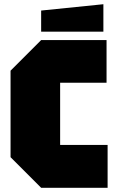

<svg xmlns="http://www.w3.org/2000/svg" viewBox="-20 -890 553 910"><path d="M30 -145V-555L175 -700H485V-498H265V-203H490V0H175ZM175 -740V-840L470 -870V-740Z"/></svg>

Font: Tektur SemiCondensed Black
Style: Regular
Weight: 900
Width: 4
Designer: Adam Jagosz
Foundry: Adam Jagosz
Version: Version 1.005;gftools[0.9.30]